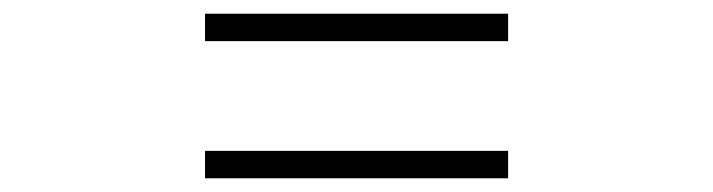

<svg xmlns="http://www.w3.org/2000/svg" viewBox="-20 -520 1040 280"><path d="M721 -460H279V-500H721ZM721 -260H279V-300H721Z"/></svg>

Font: Noto Serif TC
Style: Bold
Weight: 700
Designer: Ryoko NISHIZUKA 西塚涼子 (kana & ideographs); Frank Grießhammer (Latin, Greek & Cyrillic); Wenlong ZHANG 张文龙 (bopomofo); San
Foundry: Adobe
Version: Version 2.002-H1;hotconv 1.1.0;makeotfexe 2.6.0